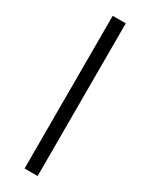

<svg xmlns="http://www.w3.org/2000/svg" viewBox="-295 -1004 1006 1286"><g transform="rotate(30 208.5 -361.5)"><path d="M259 229V-952H158V229Z"/></g></svg>

Font: Be Vietnam Pro Medium
Style: Regular
Weight: 500
Designer: Lam Bao, Tony Le, Vietanh Nguyen
Foundry: Yellow Type Foundry
Version: Version 1.002